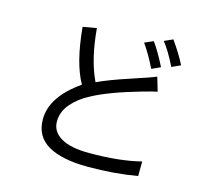

<svg xmlns="http://www.w3.org/2000/svg" viewBox="-119 -978 1238 1140"><g transform="rotate(15 500.0 -408.0)"><path d="M183.6 -181.6Q183.6 -319.3 354.5 -438.5Q289.1 -553.7 269.5 -771.5L353.5 -786.1Q369.1 -597.7 428.7 -473.6Q499 -506.8 622.6 -547.4Q746.1 -587.9 774.4 -600.6L799.8 -514.6Q773.4 -509.8 711.9 -492.2Q516.6 -436.5 417 -381.8Q352.5 -348.6 310.1 -299.3Q267.6 -250 267.6 -189Q267.6 -127.9 326.7 -92.8Q385.7 -57.6 501 -57.6Q687.5 -57.6 818.4 -90.8L817.4 -1Q674.8 23.4 515.1 23.4Q355.5 23.4 269.5 -25.9Q183.6 -75.2 183.6 -181.6ZM646.5 -775.4 700.2 -798.8Q741.2 -741.2 781.2 -660.2L727.5 -635.7Q689.5 -714.8 646.5 -775.4ZM756.8 -815.4 809.6 -838.9Q862.3 -764.6 893.6 -702.1L839.8 -677.7Q795.9 -766.6 756.8 -815.4Z"/></g></svg>

Font: GenEi Gothic M Regular
Style: Regular
Weight: 400
Designer: o_tamon (Modified); [Source Han Sans]
Ryoko NISHIZUKA  (kana & ideographs); Paul D. Hunt (Latin, Greek & Cyrillic); Wenl
Version: Version 1.1a;Original Version 1.004